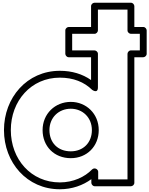

<svg xmlns="http://www.w3.org/2000/svg" viewBox="-20 -1335 1091 1402"><path d="M507 -1088H670C685.1 -1088 695 -1102.3 695 -1113V-1265H911V-1113C911 -1097.9 925.3 -1088 936 -1088H1001V-967H936C920.9 -967 911 -952.7 911 -942V-25H697V-80C697 -95.1 682.7 -105 672 -105H670C663.1 -105 656 -101.5 652 -97.4C599.9 -43.4 515.2 -3 417 -3C207.2 -3 59 -171.7 59 -385C59 -598.3 207.3 -768 417 -768C515.5 -768 594.5 -736.2 652.5 -679.2C652.5 -679.2 695 -647.4 695 -697V-942C695 -957.1 680.7 -967 670 -967H507ZM482 -1138C471.3 -1138 457 -1128.1 457 -1113V-942C457 -931.3 466.9 -917 482 -917H645V-750.4C582.6 -794.4 505.3 -818 417 -818C176.7 -818 9 -621.7 9 -385C9 -148.3 176.8 47 417 47C506.6 47 586.3 18 647 -26.8V0C647 10.7 656.9 25 672 25H936C946.7 25 961 15.1 961 0V-917H1026C1036.7 -917 1051 -926.9 1051 -942V-1113C1051 -1123.7 1041.1 -1138 1026 -1138H961V-1290C961 -1300.7 951.1 -1315 936 -1315H670C659.3 -1315 645 -1305.1 645 -1290V-1138ZM291 -385C291 -266.9 375.8 -180 497 -180C614.4 -180 701 -266.8 701 -385C701 -504.7 609.3 -591 497 -591C382.9 -591 291 -504.8 291 -385ZM341 -385C341 -477.2 409.1 -541 497 -541C582.7 -541 651 -477.3 651 -385C651 -293.2 587.6 -230 497 -230C402.2 -230 341 -293.1 341 -385Z"/></svg>

Font: Poland Can Into
Style: BigWritingsOLn
Weight: 700
Foundry: Cannot Into Space Fonts
Version: Version 0.92